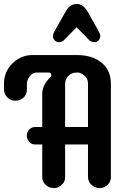

<svg xmlns="http://www.w3.org/2000/svg" viewBox="-51 -942 653 971"><path d="M208.5 -560.5Q208.5 -575.2 194.3 -575.2H137.7Q115.7 -575.2 104.5 -562.5Q85 -540.5 85 -517.6V-489.7Q85 -451.7 49.3 -437Q38.6 -432.6 26.6 -432.6Q14.6 -432.6 4.2 -437Q-6.3 -441.4 -13.7 -449.2Q-30.8 -465.8 -30.8 -489.7V-519Q-30.8 -578.6 11.7 -621.1Q54.2 -663.6 113.8 -663.6H336.4Q417.5 -663.6 463.9 -624Q509.8 -585.4 509.8 -519V-47.9Q509.8 -10.7 474.6 4.9Q464.4 9.3 452.4 9.3Q440.4 9.3 429.7 4.6Q418.9 0 411.1 -7.8Q394 -23.9 394 -47.9V-211.4H278.3V-47.9Q278.3 -24.4 265.6 -11.7Q244.6 9.3 226.6 9.3Q208.5 9.3 197.8 4.6Q187 0 179.2 -7.8Q162.6 -23.4 162.6 -47.9V-211.4H127.4Q110.4 -211.4 100.6 -220.7Q84.5 -237.3 84.5 -255.6Q84.5 -273.9 96.9 -286.9Q109.4 -299.8 127.4 -299.8H162.6V-466.3Q162.6 -512.7 204.1 -551.8Q208.5 -555.7 208.5 -560.5ZM278.3 -299.8H394V-517.1Q394 -541.5 381.8 -553.7Q360.4 -575.2 342 -575.2Q323.7 -575.2 313.2 -570.6Q302.7 -565.9 294.9 -558.1Q278.3 -541.5 278.3 -517.6ZM449.7 -780.8Q456.1 -769 456.1 -758.3Q456.1 -747.6 447.8 -738.3Q439.5 -729 429.7 -729Q410.2 -729 400.4 -738.8L336.4 -804.2L272.5 -738.8Q262.7 -729 248 -729Q233.4 -729 225.1 -738.3Q216.8 -747.6 216.8 -758.3Q216.8 -769 223.1 -780.8L281.7 -884.8Q302.2 -921.9 336.9 -921.9Q368.7 -921.9 391.1 -884.8Z"/></svg>

Font: Supermercado
Style: Regular
Weight: 400
Designer: James Grieshaber
Foundry: James Grieshaber
Version: Version 1.002